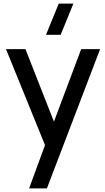

<svg xmlns="http://www.w3.org/2000/svg" viewBox="-20 -815 588 1075"><path d="M237.5 -620H319.5L391 -795H309ZM242.5 240 540.5 -540H434.5L282 -134L122.5 -540H13.5L232 -2.5L143 240Z"/></svg>

Font: Manrope SemiBold
Style: Regular
Weight: 600
Designer: Mikhail Sharanda
Foundry: Mikhail Sharanda
Version: Version 4.505